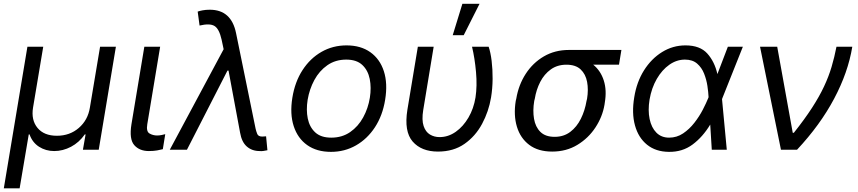

<svg xmlns="http://www.w3.org/2000/svg" viewBox="-23 -793 4546 1017"><path d="M-2.8 204.5 122.2 -545.5H206L152 -223Q141.3 -157 175.8 -115.4Q210.2 -73.9 278.4 -73.9Q346.6 -73.9 394.5 -115.4Q442.5 -157 453.1 -223L507.1 -545.5H590.9L500 0H416.2L430.4 -81H426.1Q396.3 -38.4 353.2 -15.6Q310 7.1 264.2 7.1Q219.5 7.1 183.9 -15.6Q148.4 -38.4 133.5 -81H129.3L81 204.5Z M741.5 -545.5H825.3L757.1 -134.9Q750.7 -96.6 769 -85.9Q787.3 -75.3 809.7 -75.3Q820.3 -75.3 833.1 -77.8Q845.9 -80.3 852.3 -82.4L839.5 -2.8Q827.8 0.4 809.5 3.7Q791.2 7.1 765.6 7.1Q715.6 7.1 688 -24.5Q660.5 -56.1 673.3 -134.9Z M1352.3 7.1Q1311.8 7.1 1284.4 -16.9Q1257.1 -40.8 1248.6 -90.9L1187.5 -419H1181.8L967.3 0H876.4L1161.6 -532.3L1150.6 -583.8Q1137.8 -640.3 1113.1 -655.4Q1088.4 -670.5 1034.1 -657.7L1024.1 -731.5Q1031.6 -734.7 1049.2 -738.1Q1066.8 -741.5 1088.1 -741.5Q1202.1 -741.5 1227.3 -617.9L1331 -110.8Q1334.2 -96.9 1339.7 -83.3Q1345.2 -69.6 1366.5 -69.6Q1370.7 -69.6 1377 -70.3Q1383.2 -71 1386.4 -71L1393.5 2.8Q1382.8 5 1372.3 6.6Q1361.9 8.2 1352.3 7.1Z M1730.1 11.4Q1654.8 11.4 1604.2 -24.5Q1553.6 -60.4 1532.7 -125Q1511.7 -189.6 1525.6 -275.6Q1539.1 -359.4 1579.5 -421.7Q1620 -484 1680 -518.3Q1740.1 -552.6 1812.5 -552.6Q1887.8 -552.6 1938.6 -516.5Q1989.3 -480.5 2010.3 -415.7Q2031.2 -350.9 2017 -264.2Q2003.6 -181.1 1963.1 -119.1Q1922.6 -57.2 1862.6 -22.9Q1802.6 11.4 1730.1 11.4ZM1731.5 -63.9Q1789.1 -63.9 1831.7 -93.4Q1874.3 -122.9 1900.7 -171.2Q1927.2 -219.5 1936.1 -275.6Q1944.6 -328.8 1935.4 -374.8Q1926.1 -420.8 1896 -449Q1865.8 -477.3 1811.1 -477.3Q1753.6 -477.3 1710.9 -447.4Q1668.3 -417.6 1642 -369Q1615.8 -320.3 1606.5 -264.2Q1598 -210.9 1607.2 -165.3Q1616.5 -119.7 1646.7 -91.8Q1676.8 -63.9 1731.5 -63.9Z M2190.3 -545.5H2274.1L2218.8 -210.2Q2210.2 -157 2220.9 -125.5Q2231.5 -94.1 2254.4 -80.4Q2277.3 -66.8 2305.4 -66.8Q2351.2 -66.8 2391 -94.8Q2430.8 -122.9 2458.5 -170.5Q2486.2 -218 2495.7 -277Q2505 -337.7 2498.4 -411.2Q2491.8 -484.7 2477.3 -545.5H2565.3Q2575.6 -515.6 2581.1 -470.9Q2586.6 -426.1 2586.3 -375.4Q2585.9 -324.6 2578.1 -277Q2565.7 -202.4 2530.5 -136.9Q2495.4 -71.4 2437.1 -30.7Q2378.9 9.9 2296.9 9.9Q2209.2 9.9 2162.8 -43.3Q2116.5 -96.6 2134.9 -211.6ZM2375 -606.5 2426.1 -772.7H2517L2433.2 -606.5Z M2708.8 -258.5 2711.6 -269.9Q2723.7 -343 2761.5 -401.6Q2799.4 -460.2 2857.8 -494.3Q2916.2 -528.4 2990.1 -528.4H3268.5L3255.7 -450.3H3119.3Q3158.7 -418.3 3175.2 -366.5Q3191.8 -314.6 3180.4 -248.6L3179 -238.6Q3168.3 -174.7 3131 -117.9Q3093.8 -61.1 3035.2 -25.6Q2976.6 9.9 2902 9.9Q2827.4 9.9 2780.4 -25.6Q2733.3 -61.1 2715 -121.8Q2696.7 -182.5 2708.8 -258.5ZM2809.7 -269.9 2806.8 -258.5Q2798.3 -207.4 2805.6 -164.1Q2812.9 -120.7 2839.3 -94.5Q2865.8 -68.2 2914.8 -68.2Q2963.1 -68.2 2997.7 -94.5Q3032.3 -120.7 3053.8 -164.1Q3075.3 -207.4 3083.8 -258.5L3086.6 -269.9Q3094.5 -318.2 3086.8 -359.2Q3079.2 -400.2 3052.7 -425.2Q3026.3 -450.3 2977.3 -450.3Q2929 -450.3 2894.4 -425.2Q2859.7 -400.2 2838.6 -359.2Q2817.5 -318.2 2809.7 -269.9Z M3519.9 11.4Q3450.3 10.7 3404.3 -26.5Q3358.3 -63.6 3340.4 -128.7Q3322.4 -193.9 3336.6 -278.4Q3349.4 -358.7 3388.3 -420.5Q3427.2 -482.2 3484.2 -517.4Q3541.2 -552.6 3608 -552.6Q3684.7 -552.6 3723.4 -509.6Q3762.1 -466.6 3777 -400.6L3832.4 -545.5H3911.9L3802.6 -271.3L3801.5 -267.4L3826.7 0H3747.2L3739 -133.2Q3699.6 -67.8 3645.8 -27.7Q3592 12.4 3519.9 11.4ZM3730.1 -278.1V-279.8Q3729 -304.3 3724.1 -337.7Q3719.1 -371.1 3706.5 -403.1Q3693.9 -435 3669.6 -456.1Q3645.2 -477.3 3605.1 -477.3Q3561.1 -477.3 3522.4 -450.1Q3483.7 -422.9 3456 -375.2Q3428.3 -327.4 3417.6 -265.6Q3408.4 -208.1 3418 -162.5Q3427.6 -116.8 3453.8 -90.4Q3480.1 -63.9 3521.3 -63.9Q3561.8 -63.9 3595.2 -86.3Q3628.6 -108.7 3654.8 -142.4Q3681.1 -176.1 3699.6 -211.8Q3718 -247.5 3728.7 -274.1Z M4113.6 0 4002.8 -545.5H4093.8L4176.1 -89.5H4181.8Q4239.3 -161.9 4278.1 -221.8Q4316.8 -281.6 4341.6 -334.5Q4366.5 -387.4 4381.7 -438.7Q4397 -490.1 4407.7 -545.5H4491.5Q4469.1 -409.1 4395.2 -270.1Q4321.4 -131 4198.9 0Z"/></svg>

Font: Inter UI
Style: Italic
Weight: 400
Italic angle: -9.39999°
Designer: Rasmus Andersson
Foundry: rsms
Version: 3.2;8d6f07862